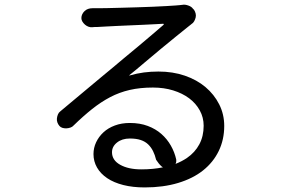

<svg xmlns="http://www.w3.org/2000/svg" viewBox="-20 -774 1240 840"><path d="M336 -695Q336 -704 340 -712Q344 -720 350.5 -726Q357 -732 365.5 -735Q374 -738 384 -738H409Q422 -738 448.5 -738.5Q475 -739 508.5 -740Q542 -741 578.5 -742Q615 -743 648.5 -744.5Q682 -746 708.5 -747.5Q735 -749 748 -750Q758 -751 765.5 -751.5Q773 -752 779 -753Q789 -755 803.5 -750Q818 -745 824 -736L829 -731Q834 -723 836 -714.5Q838 -706 836 -697.5Q834 -689 829.5 -681Q825 -673 818 -669Q816 -667 815 -666.5Q814 -666 812.5 -664.5Q811 -663 808 -661Q805 -659 798 -653Q780 -639 749 -613.5Q718 -588 682.5 -559Q647 -530 611.5 -499.5Q576 -469 547 -446Q545 -444 545.5 -443.5Q546 -443 548 -444Q579 -453 609.5 -457Q640 -461 673 -461Q736 -461 788.5 -443Q841 -425 879 -393Q917 -361 939 -317.5Q961 -274 961 -223Q961 -163 937 -113.5Q913 -64 868.5 -28.5Q824 7 759 26.5Q694 46 613 46Q561 46 519.5 35.5Q478 25 449 5.5Q420 -14 404.5 -41Q389 -68 389 -100Q389 -127 400.5 -151.5Q412 -176 432.5 -195Q453 -214 482.5 -225Q512 -236 548 -236Q592 -236 626.5 -223Q661 -210 686 -188Q711 -166 727.5 -137Q744 -108 751 -76Q752 -69 750 -62Q749 -60 748 -57Q776 -68 798 -83Q833 -107 852 -142.5Q871 -178 871 -224Q871 -260 854 -291Q837 -322 807.5 -344Q778 -366 737.5 -378.5Q697 -391 649 -391Q593 -391 547.5 -380.5Q502 -370 462 -349Q422 -328 383 -297Q344 -266 302 -225Q297 -219 288.5 -216Q280 -213 271 -212.5Q262 -212 253.5 -214.5Q245 -217 240 -223Q234 -230 231 -238.5Q228 -247 229 -256Q230 -265 233.5 -273.5Q237 -282 244 -287Q274 -312 305 -338Q336 -364 366 -389Q396 -414 423.5 -437Q451 -460 473 -478Q493 -495 523 -520Q553 -545 584.5 -571Q616 -597 645.5 -622.5Q675 -648 695 -665Q697 -667 696.5 -668.5Q696 -670 694 -670Q679 -669 656 -668Q633 -667 605.5 -665.5Q578 -664 548.5 -663Q519 -662 492 -660.5Q465 -659 443 -658Q421 -657 407 -656H396Q391 -656 385 -655Q376 -654 367.5 -657Q359 -660 352 -666Q345 -672 340.5 -679.5Q336 -687 336 -695ZM693 -42Q691 -43 688 -45Q681 -51 674.5 -59Q668 -67 663 -75Q658 -96 649.5 -113Q641 -130 628 -142.5Q615 -155 595.5 -161.5Q576 -168 548 -168Q514 -168 492 -150.5Q470 -133 470 -108Q470 -73 506 -53Q542 -33 598 -33Q650 -33 693 -42Z"/></svg>

Font: Maple Mono NF CN
Style: Regular
Weight: 400
Monospace: yes
Designer: subframe7536
Version: Version 7.000